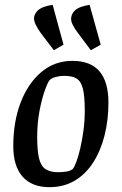

<svg xmlns="http://www.w3.org/2000/svg" viewBox="-20 -765 504 795"><path d="M203 -557 149 -628Q137 -644 127.5 -663.5Q118 -683 122 -698Q126 -711 135.5 -720.5Q145 -730 161 -736Q177 -742 198 -745L243 -580ZM356 -557 303 -628Q290 -644 280.5 -663.5Q271 -683 276 -698Q279 -711 289.5 -721Q300 -731 316 -736.5Q332 -742 351 -745L397 -580ZM185 10Q112 10 73.5 -33.5Q35 -77 35 -160Q35 -261 65.5 -340.5Q96 -420 151 -466.5Q206 -513 280 -513Q355 -513 392 -469.5Q429 -426 429 -340Q429 -268 413 -204.5Q397 -141 366 -92.5Q335 -44 289.5 -17Q244 10 185 10ZM221 -52Q238 -52 254.5 -54.5Q271 -57 281 -65Q288 -73 296.5 -96Q305 -119 312.5 -151.5Q320 -184 325.5 -224Q331 -264 331 -307Q331 -365 323.5 -396.5Q316 -428 297.5 -439.5Q279 -451 245 -451Q229 -451 211.5 -446.5Q194 -442 186 -434Q179 -427 166.5 -393Q154 -359 144 -308Q134 -257 134 -197Q134 -142 141.5 -110Q149 -78 168 -65Q187 -52 221 -52Z"/></svg>

Font: Faustina Light Medium
Style: Italic
Weight: 500
Italic angle: -8°
Version: Version 1.200